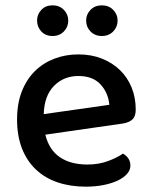

<svg xmlns="http://www.w3.org/2000/svg" viewBox="-20 -686 567 720"><path d="M150 -181Q164 -124 204.5 -96.5Q245 -69 308 -69Q350 -69 385 -82Q420 -95 441 -110Q469 -94 469 -65Q469 -48 456 -33.5Q443 -19 420.5 -8.5Q398 2 367.5 8Q337 14 302 14Q244 14 196.5 -2Q149 -18 115 -50Q81 -82 62.5 -129Q44 -176 44 -238Q44 -298 62 -343.5Q80 -389 111 -419.5Q142 -450 184 -466Q226 -482 274 -482Q322 -482 361.5 -466.5Q401 -451 429.5 -423.5Q458 -396 473.5 -358Q489 -320 489 -275Q489 -250 477 -238.5Q465 -227 442 -223ZM144 -258 390 -293Q386 -338 357 -369.5Q328 -401 274 -401Q219 -401 182.5 -364Q146 -327 144 -258ZM177 -551Q151 -551 135 -568Q119 -585 119 -609Q119 -632 135 -649Q151 -666 177 -666Q203 -666 219.5 -649Q236 -632 236 -609Q236 -585 219.5 -568Q203 -551 177 -551ZM362 -551Q336 -551 319.5 -568Q303 -585 303 -609Q303 -632 319.5 -649Q336 -666 362 -666Q388 -666 404.5 -649Q421 -632 421 -609Q421 -585 404.5 -568Q388 -551 362 -551Z"/></svg>

Font: Baloo 2 Latin Medium
Style: Regular
Weight: 500
Designer: Sarang Kulkarni and Ek Type
Foundry: Ek Type
Version: Version 1.001